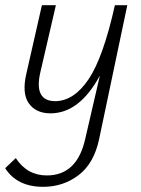

<svg xmlns="http://www.w3.org/2000/svg" viewBox="-40 -433 545 742"><path d="M452 -413 343 105Q323 199 263.5 244Q204 289 127 289Q26 289 -20 217L21 178Q65 245 141 245Q259 245 290 101L346 -141Q267 5 155 5Q99 5 71.5 -33.5Q44 -72 62 -149L122 -413H176L116 -154Q90 -42 174 -42Q246 -43 302.5 -127Q359 -211 404 -413Z"/></svg>

Font: EauTestInfant Semilight
Style: Italic
Weight: 300
Italic angle: -12°
Designer: Christian Thalmann (Catharsis Fonts)
Version: Version 0.001;PS 000.001;hotconv 1.0.88;makeotf.lib2.5.64775